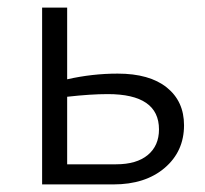

<svg xmlns="http://www.w3.org/2000/svg" viewBox="-20 -486 541 506"><path d="M290 -292Q374 -292 419.5 -255.5Q465 -219 465 -156Q465 -87 414 -43.5Q363 0 279 0H91V-466H157V-277Q223 -292 290 -292ZM286 -53Q340 -53 369.5 -77.5Q399 -102 399 -145Q399 -238 264 -238Q219 -238 157 -231V-53Z"/></svg>

Font: EauTestSC
Style: Regular
Weight: 400
Designer: Christian Thalmann (Catharsis Fonts)
Version: Version 0.001;PS 000.001;hotconv 1.0.88;makeotf.lib2.5.64775